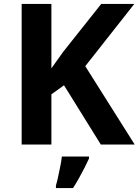

<svg xmlns="http://www.w3.org/2000/svg" viewBox="-20 -734 704 975"><path d="M664 0H492L305 -301L241 -255V0H90V-714H241V-387Q256 -408 271 -429Q286 -450 301 -471L494 -714H662L413 -398ZM432 71Q422 93 409.5 117.5Q397 142 382.5 168Q368 194 351 221H264V208Q270 188 275.5 162Q281 136 286.5 109Q292 82 294 61H432Z"/></svg>

Font: Noto Sans Thaana
Style: Regular
Weight: 400
Designer: Monotype Design Team
Foundry: Monotype Imaging Inc.
Version: Version 2.001